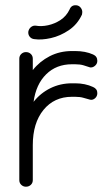

<svg xmlns="http://www.w3.org/2000/svg" viewBox="-20 -706 414 726"><path d="M104 -25Q104 -14 96.5 -7Q89 0 78 0Q68 0 60.5 -7Q53 -14 53 -25V-484Q53 -495 60.5 -502Q68 -509 78 -509Q89 -509 96.5 -502Q104 -495 104 -484V-441Q130 -474 168 -493.5Q206 -513 252 -513H264Q303 -513 332 -500Q348 -493 348 -476Q348 -465 339.5 -457.5Q331 -450 321 -451Q309 -455 296 -459Q283 -463 264 -463H252Q193 -463 154.5 -425Q116 -387 107 -321Q133 -354 170.5 -372.5Q208 -391 252 -391H264Q302 -391 332 -377Q348 -370 348 -354Q348 -342 339.5 -334.5Q331 -327 321 -329Q309 -332 296 -336Q283 -340 264 -340H252Q185 -340 144.5 -290.5Q104 -241 104 -157ZM243 -670Q250 -688 269 -686Q279 -685 285.5 -676.5Q292 -668 291 -658Q291 -654 290 -651Q273 -614 240.5 -592Q208 -570 172.5 -562Q137 -554 110 -558Q99 -559 92.5 -567Q86 -575 87 -586Q89 -597 97 -603.5Q105 -610 115 -609Q136 -605 161.5 -610.5Q187 -616 209 -630.5Q231 -645 243 -670Z"/></svg>

Font: Libertine Sup
Style: Regular
Weight: 400
Designer: Bastien Sozeau
Foundry: NBR — Bastien Sozeau
Version: Version 2.003; ttfautohint (v1.8.4.7-5d5b);gftools[0.9.33]